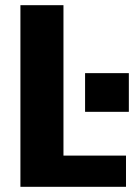

<svg xmlns="http://www.w3.org/2000/svg" viewBox="-20 -720 540 740"><path d="M58.7 0V-700H224.6V-120.3H465.6V0ZM307.9 -438.1H476.6V-289H307.9Z"/></svg>

Font: Trispace Thin
Style: Regular
Weight: 100
Designer: Tyler Finck
Foundry: Etcetera Type Company
Version: Version 1.210